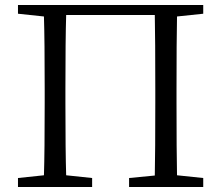

<svg xmlns="http://www.w3.org/2000/svg" viewBox="-20 -749 886 769"><path d="M52 0V-36L156 -47Q159 -142 159 -337V-392Q159 -587 156 -683L52 -694V-729H794V-694L689 -683Q687 -588 687 -392V-337Q687 -143 689 -47L794 -36V0H497V-36L600 -46Q602 -142 602 -337V-392Q602 -591 600 -689H245Q242 -592 242 -392V-337Q242 -143 245 -47L349 -36V0Z"/></svg>

Font: GenRyuMin TW R
Style: Regular
Weight: 400
Version: Version 1.501;PS 1;hotconv 16.6.51;makeotf.lib2.5.65220